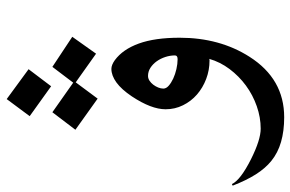

<svg xmlns="http://www.w3.org/2000/svg" viewBox="-272 -570 906 599"><g transform="rotate(-90 181.5 -270.0)"><path d="M308.6 -177.7Q308.6 -192.9 303.7 -207.8Q298.8 -222.7 290.3 -234.6Q281.7 -246.6 270 -254.2Q258.3 -261.7 244.6 -261.7Q236.8 -261.7 229.7 -257.1Q222.7 -252.4 217.3 -245.4Q211.9 -238.3 208.5 -230Q205.1 -221.7 205.1 -213.9Q205.1 -205.1 213.9 -197.3Q222.7 -189.5 236.3 -183.1Q250 -176.8 266.1 -173.1Q282.2 -169.4 296.9 -169.4Q308.6 -169.4 308.6 -177.7ZM363.8 -163.1Q363.8 -38.1 304.2 55.2Q235.4 163.1 115.7 163.1Q72.8 163.1 38.8 153.3Q4.9 143.6 -20.5 123Q-43.5 104.5 -62.5 74.5Q-81.5 44.4 -97.7 2.4L-92.8 0Q-80.1 26.9 -15.1 59.6Q45.4 89.8 80.1 89.8Q115.2 89.8 150.1 77.6Q185.1 65.4 214.6 43.7Q244.1 22 266.1 -7.3Q288.1 -36.6 297.9 -70.8Q296.4 -69.8 293 -69.8Q262.7 -69.8 235.1 -80.3Q207.5 -90.8 186.5 -109.1Q165.5 -127.4 153.1 -152.6Q140.6 -177.7 140.6 -207Q140.6 -251.5 180.7 -312Q202.6 -344.7 224.4 -360.4Q246.1 -376 266.6 -376Q278.8 -376 293.9 -365.2Q327.6 -340.3 345.7 -290.3Q363.8 -240.2 363.8 -163.1ZM212.4 -564 119.1 -630.9 172.4 -702.6 265.6 -634.3ZM314 -423.8 224.6 -487.3 173.8 -418.9 76.7 -488.3 131.3 -560.1 223.6 -495.1 272.9 -560.1 366.7 -498Z"/></g></svg>

Font: XB Khoramshahr
Style: Regular
Weight: 400
Designer: Behnam
Foundry: Irmug
Version: Version 8.005 2009